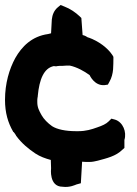

<svg xmlns="http://www.w3.org/2000/svg" viewBox="-23 -624 547 767"><path d="M-3 -225C-3 -173 9 -134 29 -99L30 -97L32 -96C35 -92 39 -87 41 -83V-82L42 -81C63 -52 91 -29 118 -11C138 2 158 9 180 15L181 47V49C181 49 172 122 227 122C256 126 279 114 282 113L300 108L305 22C310 22 317 23 322 23H334C347 23 358 20 367 18C404 8 440 0 466 -26L474 -33V-65C484 -97 468 -136 437 -146L422 -150L411 -139C401 -129 386 -122 365 -115C343 -107 320 -100 291 -100H279C240 -100 205 -107 185 -120C168 -132 152 -148 143 -164C133 -182 126 -195 126 -216V-225C126 -229 127 -234 128 -240V-241V-242C134 -306 152 -352 192 -360L201 -359L206 -360C211 -361 218 -361 226 -361H227H228C237 -362 245 -362 256 -362C284 -356 313 -340 335 -324C335 -324 354 -280 395 -284L408 -286L414 -297C433 -330 429 -366 430 -389V-397L426 -404C406 -434 370 -460 331 -474H329C321 -479 316 -482 307 -484L302 -552L295 -559C279 -574 258 -589 234 -598L219 -604L207 -594C193 -582 186 -565 184 -546L181 -491L169 -488C104 -479 64 -438 38 -392C14 -348 -3 -291 -3 -225Z"/></svg>

Font: SolarCharger
Style: 1050
Weight: 1000
Designer: Mew Too
Foundry: Cannot Into Space Fonts/KineticPlasma Fonts
Version: Version 1.100